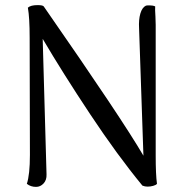

<svg xmlns="http://www.w3.org/2000/svg" viewBox="-20 -720 724 751"><path d="M85 -1Q97 -37 97 -114L96 -572Q96 -652 89 -690Q100 -700 127 -700Q147 -700 151 -695Q459 -252 541 -111L524 -609Q522 -643 529 -667Q536 -691 551 -698Q555 -699 565 -699Q578 -699 587 -695Q586 -684 588 -655L589 -623V-113Q589 -36 594 -1Q590 4 579 7Q568 10 557 10Q547 10 537 6Q439 -113 332.5 -273.5Q226 -434 147 -568L162 -38Q163 -16 150.5 -2.5Q138 11 121 11Q100 11 85 -1Z"/></svg>

Font: Arima Madurai
Style: Regular
Weight: 400
Designer: Joana Correia and Natanael Gama
Foundry: NDISCOVER
Version: Version 1.019